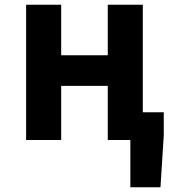

<svg xmlns="http://www.w3.org/2000/svg" viewBox="-20 -595 740 816"><path d="M587 -118V-575H438V-360H240V-575H91V0H240V-230H438V0H534V201H662L676 -20V-118Z"/></svg>

Font: Kawkab Mono
Style: Bold
Weight: 700
Monospace: yes
Designer: Abdullah Arif
Foundry: Abdullah Arif
Version: Version 1.000;PS 000.500;hotconv 1.0.88;makeotf.lib2.5.64775